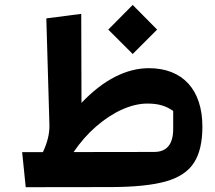

<svg xmlns="http://www.w3.org/2000/svg" viewBox="-20 -738 882 787"><path d="M313 -681.2 169.9 -662.6 182.6 -225.6V-220.7C182.6 -188 173.8 -152.3 155.8 -114.3H70.8L85.4 29.3L439 28.8C533.7 28.3 607.4 20.5 660.6 5.4C713.9 -9.8 752 -35.2 774.9 -70.8C797.9 -106 809.6 -155.3 809.6 -218.8C809.6 -370.1 729 -458.5 590.3 -458.5C497.1 -458.5 403.3 -410.2 314 -316.4ZM689.9 -210C689.9 -147 664.1 -115.2 611.8 -115.2L281.7 -114.7C308.6 -154.3 338.9 -189 373.5 -219.2C442.4 -279.3 518.1 -313.5 584 -313.5C628.4 -313.5 659.2 -304.7 689.9 -283.2ZM423.8 -616.7 523.9 -516.6 624 -616.7 523.9 -717.8Z"/></svg>

Font: SG Kara SemiBold
Style: Regular
Weight: 400
Designer: Damoon Khanjanzadeh
Version: Version 1.000